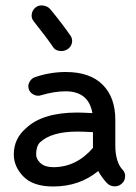

<svg xmlns="http://www.w3.org/2000/svg" viewBox="-20 -667 493 696"><path d="M173 9Q100 9 65 -27Q30 -63 30 -107Q30 -164 74 -202Q134 -259 260 -259Q275 -259 315 -257Q301 -336 218 -336Q177 -336 130 -322Q116 -317 102 -324Q88 -331 84 -345Q80 -358 87.5 -371Q95 -384 109 -388Q163 -406 218 -406Q306 -406 352 -360Q398 -314 398 -233V-141Q398 -79 425 -51Q435 -40 433.5 -25Q432 -10 421 -1Q410 9 394.5 8.5Q379 8 368 -3Q350 -22 336 -47Q268 9 173 9ZM317 -131V-188Q277 -190 260 -190Q167 -190 125 -151Q111 -137 111 -107Q111 -90 127 -75.5Q143 -61 173 -61Q257 -61 317 -131ZM172 -497Q152 -527 102 -590Q93 -601 95 -615.5Q97 -630 109 -640Q120 -649 136 -647Q152 -645 162 -634Q208 -578 236 -537Q244 -525 240.5 -510.5Q237 -496 224 -488Q211 -480 195 -482.5Q179 -485 172 -497Z"/></svg>

Font: Hoogli Semibold
Style: Regular
Weight: 600
Designer: Anand Singh Naorem
Foundry: Brand New Type
Version: Version 1.00 b007